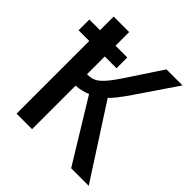

<svg xmlns="http://www.w3.org/2000/svg" viewBox="-185 -825 962 962"><g transform="rotate(45 296.0 -344.0)"><path d="M187 -308.6V0H77.1V-515.1H1.5V-591.3H77.1V-688H187V-591.3H270.5V-515.1H187V-389.2Q215.8 -389.2 234.6 -398.2Q253.4 -407.2 273.9 -429.7Q300.3 -457.5 351.1 -536.1L451.2 -688H564.9L429.7 -488.8Q366.7 -396 343.8 -379.4L588.4 0H463.9L264.2 -326.7Q252.9 -320.8 228.8 -314.7Q204.6 -308.6 187 -308.6Z"/></g></svg>

Font: Arimo Medium
Style: Regular
Weight: 500
Designer: Steve Matteson
Foundry: Monotype Imaging Inc.
Version: Version 1.33